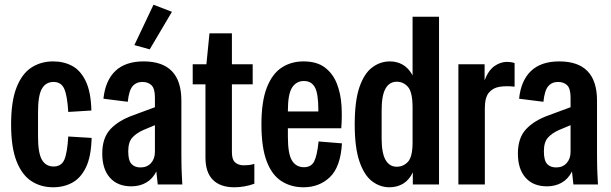

<svg xmlns="http://www.w3.org/2000/svg" viewBox="-20 -781 2587 813"><path d="M205 12Q153 12 113 -14Q73 -40 50 -98.5Q27 -157 27 -254Q27 -352 50 -410.5Q73 -469 113 -495Q153 -521 205 -521Q250 -521 285.5 -502Q321 -483 343 -437.5Q365 -392 367 -313L269 -307Q265 -376 252 -405Q239 -434 207 -434Q174 -434 157.5 -405.5Q141 -377 141 -306V-203Q141 -133 157.5 -104.5Q174 -76 207 -76Q240 -76 252.5 -105Q265 -134 269 -203L368 -197Q366 -118 344 -72.5Q322 -27 286 -7.5Q250 12 205 12Z M536 8Q478 8 445.5 -28.5Q413 -65 413 -131Q413 -197 447.5 -234Q482 -271 544 -293L636 -327V-368Q636 -406 621.5 -420Q607 -434 583 -434Q557 -434 541.5 -416Q526 -398 521 -350L418 -363Q426 -440 468.5 -480.5Q511 -521 588 -521Q748 -521 748 -355V-130Q748 -105 748.5 -79Q749 -53 752 0H648L642 -55Q626 -23 598.5 -7.5Q571 8 536 8ZM523 -140Q523 -102 536.5 -87Q550 -72 575 -72Q603 -72 619.5 -90.5Q636 -109 636 -138V-251L586 -230Q557 -217 540 -198Q523 -179 523 -140ZM614 -572 549 -590 630 -761 708 -731Z M972 12Q913 12 881.5 -19.5Q850 -51 850 -114V-424H796V-509H854L867 -640H962V-509H1050V-424H962V-136Q962 -105 976 -93Q990 -81 1012 -81Q1022 -81 1032.5 -82Q1043 -83 1057 -87V-3Q1015 12 972 12Z M1265 12Q1213 12 1172.5 -13.5Q1132 -39 1109.5 -97.5Q1087 -156 1087 -254Q1087 -352 1110 -410.5Q1133 -469 1173 -495Q1213 -521 1265 -521Q1322 -521 1356 -495Q1390 -469 1406.5 -426.5Q1423 -384 1426 -334.5Q1429 -285 1425 -238H1199V-202Q1199 -129 1216.5 -101Q1234 -73 1267 -73Q1298 -73 1310.5 -98Q1323 -123 1329 -182L1428 -174Q1422 -74 1377 -31Q1332 12 1265 12ZM1199 -312V-309H1328V-315Q1328 -386 1313 -412Q1298 -438 1267 -438Q1235 -438 1217 -410.5Q1199 -383 1199 -312Z M1629 12Q1589 12 1555.5 -13.5Q1522 -39 1502 -97.5Q1482 -156 1482 -254Q1482 -354 1502 -412Q1522 -470 1556 -495.5Q1590 -521 1631 -521Q1661 -521 1685.5 -507Q1710 -493 1727 -462V-710H1839V0H1728V-51Q1712 -18 1686.5 -3Q1661 12 1629 12ZM1596 -195Q1596 -133 1612.5 -104Q1629 -75 1660 -75Q1688 -75 1707.5 -96Q1727 -117 1727 -178V-325Q1727 -391 1707.5 -413Q1688 -435 1660 -435Q1629 -435 1612.5 -406Q1596 -377 1596 -314Z M1921 0V-509H2032V-441Q2048 -483 2073.5 -501Q2099 -519 2127 -519Q2134 -519 2142 -518Q2150 -517 2159 -514V-414Q2124 -418 2095.5 -413.5Q2067 -409 2050 -388.5Q2033 -368 2033 -323V0Z M2296 8Q2238 8 2205.5 -28.5Q2173 -65 2173 -131Q2173 -197 2207.5 -234Q2242 -271 2304 -293L2396 -327V-368Q2396 -406 2381.5 -420Q2367 -434 2343 -434Q2317 -434 2301.5 -416Q2286 -398 2281 -350L2178 -363Q2186 -440 2228.5 -480.5Q2271 -521 2348 -521Q2508 -521 2508 -355V-130Q2508 -105 2508.5 -79Q2509 -53 2512 0H2408L2402 -55Q2386 -23 2358.5 -7.5Q2331 8 2296 8ZM2283 -140Q2283 -102 2296.5 -87Q2310 -72 2335 -72Q2363 -72 2379.5 -90.5Q2396 -109 2396 -138V-251L2346 -230Q2317 -217 2300 -198Q2283 -179 2283 -140Z"/></svg>

Font: Special Gothic Condensed Medium
Style: Regular
Weight: 500
Width: 3
Designer: Alistair McCready
Foundry: Monolith
Version: Version 1.000; ttfautohint (v1.8.4.7-5d5b)